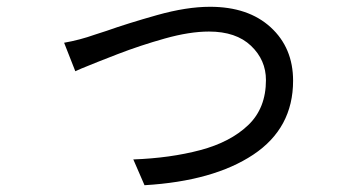

<svg xmlns="http://www.w3.org/2000/svg" viewBox="-20 -529 1040 566"><path d="M406 17 373 -59Q482 -63 570.5 -86.5Q659 -110 711.5 -160Q764 -210 764 -293Q764 -352 720 -394Q676 -436 596 -436Q539 -436 466 -415.5Q393 -395 327 -369.5Q261 -344 220 -327L202 -319L169 -403Q215 -411 260 -427L294 -438Q356 -460 443 -484.5Q530 -509 599 -509Q712 -509 778 -448.5Q844 -388 844 -291Q844 -151 726.5 -73Q609 5 406 17Z"/></svg>

Font: Source Han Sans & Saira Hybrid
Style: Regular
Weight: 400
Designer: Ryoko NISHIZUKA 西塚涼子 (kana & ideographs); Paul D. Hunt (Latin, Greek & Cyrillic); Wenlong ZHANG 张文龙 (bopomofo); Sandoll 
Foundry: Adobe Systems Incorporated
Version: Version 1.00;August 2, 2021;FontCreator 13.0.0.2675 64-bit